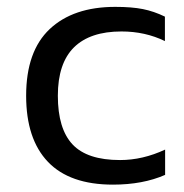

<svg xmlns="http://www.w3.org/2000/svg" viewBox="-20 -514 521 545"><path d="M448.7 -17.6V-89.4Q385.3 -59.7 320.8 -59.7Q227.5 -59.7 185.9 -104.1Q144.2 -148.6 144.2 -242.2Q144.2 -334.2 189.9 -379.5Q235.7 -424.7 324.8 -424.7Q392.1 -424.7 448.1 -397.4V-466.8Q417.1 -481.9 385.6 -488.2Q354.1 -494.5 307.1 -494.5Q188.1 -494.5 121.1 -431.5Q54.2 -368.5 54.2 -242.2Q54.2 -119.4 116 -54.7Q177.8 10.1 300.7 10.1Q385.5 10.1 448.7 -17.6Z"/></svg>

Font: Arad-FD-VF Thin
Style: Regular
Weight: 100
Designer: Mohammad Darvishi
Version: Version 1.010;September 21, 2024;FontCreator 15.0.0.2992 64-